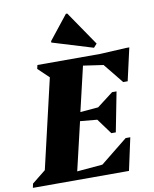

<svg xmlns="http://www.w3.org/2000/svg" viewBox="-129 -1026 886 1102"><g transform="rotate(-10 314.5 -475.5)"><path d="M-28 0 -23 -24 57 -88 178 -608 115 -668 120 -690H486L638 -698H657L614 -508H588L494 -624L377 -641L316 -381L421 -390L515 -462H541L496 -231H470L404 -321L305 -330L239 -49L388 -62L546 -189H573L532 0ZM457 -731 221 -803V-811L332 -951H340L476 -752Z"/></g></svg>

Font: Platypi ExtraBold
Style: Italic
Weight: 800
Italic angle: -13°
Designer: David Sargent
Foundry: Bolt Cutter Type
Version: Version 1.200; ttfautohint (v1.8.4.7-5d5b)